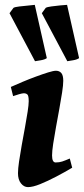

<svg xmlns="http://www.w3.org/2000/svg" viewBox="-20 -747 344 787"><path d="M275.9 -59.6Q245.6 -41.5 210.7 -23.2Q175.8 -4.9 145 7.6Q114.3 20 94.7 20Q78.1 20 65.9 4.6Q53.7 -10.7 53.7 -37.1Q53.7 -54.7 58.1 -85.2Q62.5 -115.7 69.1 -152.1Q75.7 -188.5 82.3 -224.4Q88.9 -260.3 93.3 -289.1Q97.7 -317.9 97.7 -332Q97.7 -354.5 92.3 -359.6Q86.9 -364.7 77.6 -364.7Q71.8 -364.7 58.1 -360.8Q44.4 -356.9 33.7 -353L24.4 -390.6Q44.9 -399.9 72.3 -411.4Q99.6 -422.9 127.4 -433.1Q155.3 -443.4 177.2 -450.2Q199.2 -457 209.5 -457Q223.1 -457 231.2 -447.8Q239.3 -438.5 239.3 -416Q239.3 -398.9 234.6 -368.2Q230 -337.4 223.1 -300.3Q216.3 -263.2 209.5 -225.8Q202.6 -188.5 198 -157.7Q193.4 -127 193.4 -109.9Q193.4 -81.1 208 -81.1Q223.1 -81.1 234.9 -85Q246.6 -88.9 266.1 -97.2ZM123.5 -496.1 19 -692.9 35.2 -714.8Q40.5 -718.3 59.3 -720.5Q78.1 -722.7 97.2 -724.4Q116.2 -726.1 122.6 -727.1L171.9 -508.8Q164.1 -502.9 147.5 -500Q130.9 -497.1 123.5 -496.1ZM255.9 -496.1 151.4 -692.9 167.5 -714.8Q172.9 -718.3 190.7 -720.7Q208.5 -723.1 227.3 -724.9Q246.1 -726.6 254.9 -727.1L304.2 -508.8Q296.4 -502.9 279.8 -500Q263.2 -497.1 255.9 -496.1Z"/></svg>

Font: Gentium Book Plus
Style: Bold Italic
Weight: 700
Italic angle: -8°
Designer: Victor Gaultney, Annie Olsen, Iska Routamaa, Becca Hirsbrunner
Foundry: SIL International
Version: Version 6.101